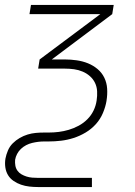

<svg xmlns="http://www.w3.org/2000/svg" viewBox="-24 -550 544 775"><path d="M130 205Q112 205 94.5 203Q77 201 61 195.5Q45 190 31 180.5Q17 171 8.5 157Q0 143 -2.5 125.5Q-5 108 -2 90Q1 74 8 57.5Q15 41 27.5 28.5Q40 16 55.5 7Q71 -2 87.5 -7Q104 -12 120.5 -13.5Q137 -15 154 -15H172Q193 -15 213 -17.5Q233 -20 253.5 -26Q274 -32 293.5 -42.5Q313 -53 328.5 -68.5Q344 -84 353.5 -103.5Q363 -123 366 -144Q366 -144 366 -144Q366 -144 366 -144Q369 -163 368 -181.5Q367 -200 359.5 -215.5Q352 -231 339 -242.5Q326 -254 309.5 -261Q293 -268 275 -270.5Q257 -273 238 -273H130L136 -310L381 -493H95L101 -530H435L429 -493L185 -310H238Q262 -310 286 -306.5Q310 -303 331 -294.5Q352 -286 369.5 -271.5Q387 -257 397 -236.5Q407 -216 408.5 -192Q410 -168 406 -144H386H406Q406 -144 406 -144Q406 -144 406 -144V-143Q402 -119 391.5 -94Q381 -69 363 -49Q345 -29 321.5 -15Q298 -1 273 7Q248 15 222.5 18Q197 21 172 21H154Q142 21 130 22.5Q118 24 105.5 27Q93 30 81.5 36Q70 42 60.5 51Q51 60 45 71.5Q39 83 37 95Q36 107 38 118.5Q40 130 46.5 139Q53 148 62.5 153.5Q72 159 83 162.5Q94 166 106 167Q118 168 130 168H347V205Z"/></svg>

Font: Iosevka Curly XLtObl
Style: Regular
Weight: 200
Italic angle: -9°
Monospace: yes
Designer: Belleve Invis
Foundry: Belleve Invis
Version: Version 11.1.0; ttfautohint (v1.8.3)